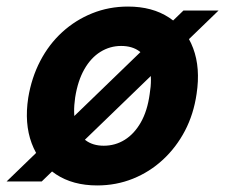

<svg xmlns="http://www.w3.org/2000/svg" viewBox="-36 -553 686 585"><path d="M-16 0 523 -521H630L91 0ZM260 12Q186 12 134.5 -22Q83 -56 60.5 -116.5Q38 -177 50 -255Q60 -316 86.5 -367Q113 -418 153.5 -455Q194 -492 245 -512.5Q296 -533 354 -533Q428 -533 479 -499.5Q530 -466 552.5 -406Q575 -346 563 -267Q554 -205 527.5 -154.5Q501 -104 460.5 -66.5Q420 -29 369 -8.5Q318 12 260 12ZM280 -109Q315 -109 344 -127Q373 -145 393 -180Q413 -215 420 -266Q428 -314 419.5 -347Q411 -380 389 -396.5Q367 -413 333 -413Q299 -413 270 -395Q241 -377 221 -342Q201 -307 193 -256Q186 -208 194.5 -175Q203 -142 225 -125.5Q247 -109 280 -109Z"/></svg>

Font: DM Sans 10pt ExtraBold
Style: Italic
Weight: 800
Italic angle: -10°
Version: Version 4.004;gftools[0.9.30]